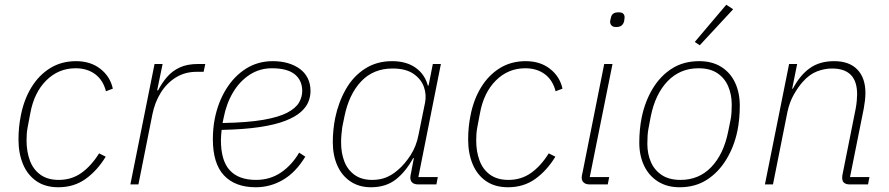

<svg xmlns="http://www.w3.org/2000/svg" viewBox="-20 -778 3750 810"><path d="M226 12Q171 12 133.5 -14Q96 -40 77 -85.5Q58 -131 58 -189Q58 -216 60.5 -241.5Q63 -267 68 -291Q81 -358 112.5 -409.5Q144 -461 191.5 -490.5Q239 -520 301 -520Q362 -520 403.5 -487.5Q445 -455 456 -404L427 -393Q415 -440 381.5 -465Q348 -490 299 -490Q227 -490 175.5 -439Q124 -388 108 -301L97 -243Q94 -227 93 -214.5Q92 -202 92 -185Q92 -139 106 -101Q120 -63 150.5 -41Q181 -19 228 -19Q282 -19 323.5 -48.5Q365 -78 398 -131L426 -117Q390 -58 341 -23Q292 12 226 12Z M564 0H530L632 -508H666L643 -397H647Q663 -428 685 -453.5Q707 -479 738.5 -493.5Q770 -508 815 -508H846L839 -475H809Q760 -475 721.5 -451Q683 -427 658 -386.5Q633 -346 623 -296Z M1059 12Q972 12 925 -38Q878 -88 878 -191Q878 -213 880 -235Q882 -257 886 -277Q900 -347 934 -402Q968 -457 1018 -488.5Q1068 -520 1131 -520Q1166 -520 1195 -511.5Q1224 -503 1245.5 -487Q1267 -471 1278.5 -447.5Q1290 -424 1290 -394Q1290 -371 1281 -348.5Q1272 -326 1249 -305.5Q1226 -285 1184 -268.5Q1142 -252 1076 -242Q1010 -232 915 -230Q914 -222 913 -208.5Q912 -195 912 -187Q912 -100 949.5 -59.5Q987 -19 1060 -19Q1119 -19 1165 -50Q1211 -81 1242 -134L1268 -117Q1227 -50 1173.5 -19Q1120 12 1059 12ZM1127 -490Q1075 -490 1033 -462.5Q991 -435 963 -388Q935 -341 923 -279L919 -259Q1025 -261 1091 -272.5Q1157 -284 1192.5 -303Q1228 -322 1241.5 -345.5Q1255 -369 1255 -394Q1255 -439 1223.5 -464.5Q1192 -490 1127 -490Z M1821 0H1745Q1728 0 1719.5 -7.5Q1711 -15 1711 -29Q1711 -34 1712 -38.5Q1713 -43 1714 -48L1726 -111H1723Q1692 -54 1650 -21Q1608 12 1545 12Q1495 12 1458.5 -12.5Q1422 -37 1403 -80Q1384 -123 1384 -178Q1384 -204 1386.5 -229.5Q1389 -255 1394 -280Q1408 -347 1439 -401.5Q1470 -456 1519.5 -488Q1569 -520 1634 -520Q1694 -520 1733 -492.5Q1772 -465 1785 -417H1788L1806 -508H1840L1745 -31H1827ZM1550 -19Q1583 -19 1609 -29.5Q1635 -40 1660 -62Q1688 -86 1712.5 -124Q1737 -162 1746 -211L1773 -344Q1780 -378 1768.5 -411Q1757 -444 1724.5 -466.5Q1692 -489 1636 -489Q1555 -489 1503.5 -434.5Q1452 -380 1433 -286L1424 -242Q1422 -227 1420.5 -211Q1419 -195 1419 -176Q1419 -133 1432.5 -97.5Q1446 -62 1475.5 -40.5Q1505 -19 1550 -19Z M2123 12Q2068 12 2030.5 -14Q1993 -40 1974 -85.5Q1955 -131 1955 -189Q1955 -216 1957.5 -241.5Q1960 -267 1965 -291Q1978 -358 2009.5 -409.5Q2041 -461 2088.5 -490.5Q2136 -520 2198 -520Q2259 -520 2300.5 -487.5Q2342 -455 2353 -404L2324 -393Q2312 -440 2278.5 -465Q2245 -490 2196 -490Q2124 -490 2072.5 -439Q2021 -388 2005 -301L1994 -243Q1991 -227 1990 -214.5Q1989 -202 1989 -185Q1989 -139 2003 -101Q2017 -63 2047.5 -41Q2078 -19 2125 -19Q2179 -19 2220.5 -48.5Q2262 -78 2295 -131L2323 -117Q2287 -58 2238 -23Q2189 12 2123 12Z M2579 -664Q2566 -664 2560 -670.5Q2554 -677 2554 -685Q2554 -688 2554.5 -692Q2555 -696 2557 -702Q2559 -714 2566.5 -720Q2574 -726 2590 -726Q2604 -726 2609.5 -720Q2615 -714 2615 -706Q2615 -703 2614.5 -699.5Q2614 -696 2613 -688Q2610 -677 2602.5 -670.5Q2595 -664 2579 -664ZM2544 0H2468Q2452 0 2443 -7.5Q2434 -15 2434 -29Q2434 -34 2435 -38.5Q2436 -43 2437 -47L2529 -508H2564L2468 -31H2550Z M2847 12Q2794 12 2755.5 -12.5Q2717 -37 2697 -79.5Q2677 -122 2677 -176Q2677 -204 2679.5 -230.5Q2682 -257 2687 -282Q2701 -350 2733.5 -404Q2766 -458 2815 -489Q2864 -520 2930 -520Q2984 -520 3022.5 -496Q3061 -472 3081 -429.5Q3101 -387 3101 -332Q3101 -305 3098.5 -278Q3096 -251 3091 -226Q3077 -159 3044 -105Q3011 -51 2962 -19.5Q2913 12 2847 12ZM2851 -19Q2929 -19 2981 -73.5Q3033 -128 3052 -223L3062 -272Q3065 -287 3066 -303.5Q3067 -320 3067 -337Q3067 -379 3052 -414Q3037 -449 3006 -469.5Q2975 -490 2927 -490Q2849 -490 2796.5 -435.5Q2744 -381 2725 -285L2716 -237Q2713 -222 2712 -205.5Q2711 -189 2711 -171Q2711 -129 2726 -94.5Q2741 -60 2772 -39.5Q2803 -19 2851 -19ZM3073 -739 2932 -587 2911 -601 3044 -758Z M3241 0H3207L3309 -508H3343L3322 -404H3325Q3355 -461 3396.5 -490.5Q3438 -520 3499 -520Q3563 -520 3597 -484.5Q3631 -449 3631 -386Q3631 -371 3629 -353.5Q3627 -336 3624 -320L3566 -31H3648L3642 0H3565Q3550 0 3541.5 -6.5Q3533 -13 3533 -28Q3533 -33 3533.5 -37Q3534 -41 3535 -45L3590 -320Q3593 -336 3594.5 -353Q3596 -370 3596 -380Q3596 -435 3569.5 -462Q3543 -489 3490 -489Q3458 -489 3426 -476.5Q3394 -464 3366 -432Q3348 -412 3329.5 -380Q3311 -348 3302 -306Z"/></svg>

Font: IBM Plex Sans ExtraLight
Style: Italic
Weight: 250
Italic angle: -11.31°
Designer: Mike Abbink, Paul van der Laan, Pieter van Rosmalen
Foundry: Bold Monday
Version: Version 3.201